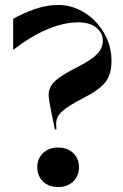

<svg xmlns="http://www.w3.org/2000/svg" viewBox="-20 -747 497 773"><path d="M176 -365Q176 -398 203.5 -422.5Q231 -447 296 -479Q350 -507 372 -530.5Q394 -554 394 -584Q394 -615 367.5 -636Q341 -657 296 -657Q178 -657 34 -547H33V-671Q71 -693 119 -710Q167 -727 215 -727Q270 -727 319.5 -696.5Q369 -666 399 -614Q429 -562 429 -501Q429 -448 404.5 -416.5Q380 -385 317 -353Q256 -322 231 -299.5Q206 -277 206 -249L207 -226H201L187 -293Q176 -346 176 -365ZM214 -153Q252 -153 275 -130.5Q298 -108 298 -74Q298 -39 275 -16.5Q252 6 214 6Q176 6 153 -16.5Q130 -39 130 -74Q130 -108 153 -130.5Q176 -153 214 -153Z"/></svg>

Font: Nyght Serif Medium
Style: Regular
Weight: 500
Designer: Maksym Kobuzan
Version: Version 0.410